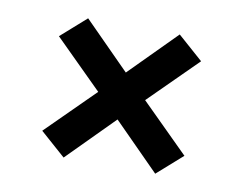

<svg xmlns="http://www.w3.org/2000/svg" viewBox="-52 -583 654 516"><g transform="rotate(10 275.0 -325.0)"><path d="M150 -135 81 -196 211 -325 81 -454 150 -515 275 -389 400 -515 469 -454 339 -325 469 -196 400 -135 275 -261Z"/></g></svg>

Font: Lode Dark Term
Style: Bold
Weight: 700
Monospace: yes
Designer: Belleve Invis
Foundry: Belleve Invis
Version: Version 29.2.0